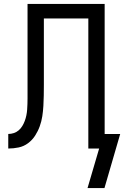

<svg xmlns="http://www.w3.org/2000/svg" viewBox="-20 -755 640 976"><path d="M511 201H425L484 0H429V-661H203V-335Q203 -334 203 -333Q203 -332 203 -332V-329Q203 -328 203 -328Q203 -328 203 -327V-324Q203 -324 203 -323.5Q203 -323 203 -323Q203 -296 202.5 -269.5Q202 -243 200.5 -216.5Q199 -190 195 -164Q191 -138 182 -113Q173 -88 158.5 -65.5Q144 -43 122.5 -27Q101 -11 75 -5.5Q49 0 22 0V-74Q36 -74 50 -78.5Q64 -83 75 -92.5Q86 -102 93.5 -114.5Q101 -127 106 -140.5Q111 -154 114 -168.5Q117 -183 118 -197.5Q119 -212 119.5 -226.5Q120 -241 120 -255Q120 -275 120 -295Q120 -315 120 -335V-735H512V-74H591Z"/></svg>

Font: Iosevka SS04 Extended
Style: Regular
Weight: 400
Width: 7
Monospace: yes
Designer: Belleve Invis
Foundry: Belleve Invis
Version: Version 19.0.0; ttfautohint (v1.8.4)